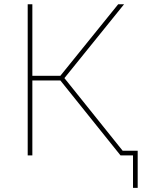

<svg xmlns="http://www.w3.org/2000/svg" viewBox="-20 -748 683 924"><path d="M113.3 0V-727.5H135.7V-383.3H270.5L548.8 -727.5H577.1L290 -372.1L588.4 0H560.1L270.5 -360.8H135.7V0ZM620.1 156.2V0H567.4V-22.5H642.6V156.2Z"/></svg>

Font: Inter Thin
Style: Regular
Weight: 250
Designer: Rasmus Andersson
Foundry: rsms
Version: Version 4.001;git-66647c0bb